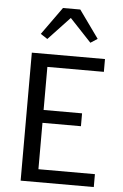

<svg xmlns="http://www.w3.org/2000/svg" viewBox="-61 -972 648 1015"><g transform="rotate(5 263.0 -464.5)"><path d="M176.3 -314.5V-68.4H476.1V0H87.9V-679.2H476.1V-611.3H176.3V-382.8H380.4V-314.5ZM277.3 -879.9 163.1 -758.3 126.5 -782.2 231.4 -928.7H323.2L428.2 -782.2L391.6 -758.3Z"/></g></svg>

Font: Molengo
Style: Regular
Weight: 400
Designer: moyogo
Foundry: moyogo
Version: Version 0.11; ttfautohint (v0.8) -G 32 -r 16 -x